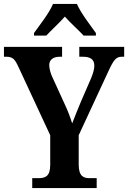

<svg xmlns="http://www.w3.org/2000/svg" viewBox="-20 -951 648 971"><path d="M152 -784V-771H214C238 -797 282 -837 308 -867C334 -837 379 -797 403 -771H465V-784C438 -822 388 -886 369 -931H248C230 -886 179 -822 152 -784ZM143 0H469V-50H433C403 -50 378 -59 378 -119V-267L526 -586C554 -647 566 -664 596 -664H608V-714H381V-664H399C437 -664 457 -651 457 -618C457 -606 453 -585 441 -556L391 -441C373 -398 357 -358 345 -327C335 -358 325 -387 306 -427L242 -567C235 -584 229 -606 229 -622C229 -647 247 -664 282 -664H294V-714H0V-664H12C46 -664 56 -650 74 -611L234 -267V-117C234 -59 209 -50 174 -50H143Z"/></svg>

Font: Noto Serif Tamil Condensed
Style: Bold Italic
Weight: 700
Width: 3
Italic angle: -12°
Designer: Indian Type Foundry, Tom Grace, and the Monotype Design Team
Foundry: Monotype Imaging Inc.
Version: Version 2.003